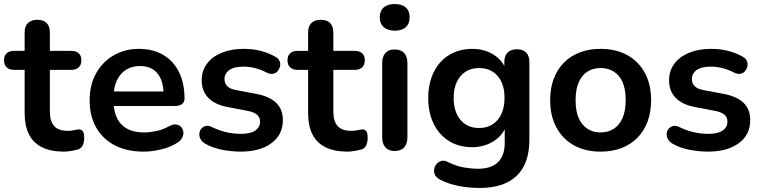

<svg xmlns="http://www.w3.org/2000/svg" viewBox="-27 -741 3771 951"><path d="M289 10Q224 10 180.5 -12Q137 -34 116 -76.5Q95 -119 95 -182V-395H43Q19 -395 6 -407.5Q-7 -420 -7 -442Q-7 -465 6 -477Q19 -489 43 -489H95V-580Q95 -611 111.5 -627Q128 -643 158 -643Q188 -643 204 -627Q220 -611 220 -580V-489H326Q350 -489 363 -477Q376 -465 376 -442Q376 -420 363 -407.5Q350 -395 326 -395H220V-189Q220 -141 241 -117Q262 -93 309 -93Q326 -93 339 -96Q352 -99 362 -100Q374 -101 382 -92.5Q390 -84 390 -58Q390 -38 383.5 -22.5Q377 -7 360 -1Q347 3 326 6.5Q305 10 289 10Z M685 10Q602 10 542 -21Q482 -52 449.5 -109Q417 -166 417 -244Q417 -320 448.5 -377Q480 -434 535.5 -466.5Q591 -499 662 -499Q714 -499 755.5 -482Q797 -465 826.5 -433Q856 -401 871.5 -355.5Q887 -310 887 -253Q887 -235 874.5 -225.5Q862 -216 839 -216H518V-288H799L783 -273Q783 -319 769.5 -350Q756 -381 730.5 -397.5Q705 -414 667 -414Q625 -414 595.5 -394.5Q566 -375 550.5 -339.5Q535 -304 535 -255V-248Q535 -166 573.5 -125.5Q612 -85 687 -85Q713 -85 745.5 -91.5Q778 -98 807 -114Q828 -126 844 -124.5Q860 -123 869.5 -113Q879 -103 881 -88.5Q883 -74 875.5 -59Q868 -44 850 -33Q815 -11 769.5 -0.5Q724 10 685 10Z M1165 10Q1122 10 1074 1Q1026 -8 988 -30Q972 -40 965.5 -53.5Q959 -67 960.5 -80.5Q962 -94 970.5 -104Q979 -114 992.5 -117Q1006 -120 1022 -112Q1062 -93 1097 -85.5Q1132 -78 1166 -78Q1214 -78 1237.5 -94.5Q1261 -111 1261 -138Q1261 -161 1245.5 -173.5Q1230 -186 1199 -192L1099 -211Q1037 -223 1004.5 -256.5Q972 -290 972 -343Q972 -391 998.5 -426Q1025 -461 1072 -480Q1119 -499 1180 -499Q1224 -499 1262.5 -489.5Q1301 -480 1337 -460Q1352 -452 1357.5 -439Q1363 -426 1360 -412.5Q1357 -399 1348 -388.5Q1339 -378 1325.5 -375.5Q1312 -373 1295 -381Q1264 -397 1235.5 -404Q1207 -411 1181 -411Q1132 -411 1108.5 -394Q1085 -377 1085 -349Q1085 -328 1099 -314Q1113 -300 1142 -295L1242 -276Q1307 -264 1340.5 -232Q1374 -200 1374 -146Q1374 -73 1317 -31.5Q1260 10 1165 10Z M1693 10Q1628 10 1584.5 -12Q1541 -34 1520 -76.5Q1499 -119 1499 -182V-395H1447Q1423 -395 1410 -407.5Q1397 -420 1397 -442Q1397 -465 1410 -477Q1423 -489 1447 -489H1499V-580Q1499 -611 1515.5 -627Q1532 -643 1562 -643Q1592 -643 1608 -627Q1624 -611 1624 -580V-489H1730Q1754 -489 1767 -477Q1780 -465 1780 -442Q1780 -420 1767 -407.5Q1754 -395 1730 -395H1624V-189Q1624 -141 1645 -117Q1666 -93 1713 -93Q1730 -93 1743 -96Q1756 -99 1766 -100Q1778 -101 1786 -92.5Q1794 -84 1794 -58Q1794 -38 1787.5 -22.5Q1781 -7 1764 -1Q1751 3 1730 6.5Q1709 10 1693 10Z M1928 7Q1898 7 1882 -11Q1866 -29 1866 -61V-428Q1866 -461 1882 -478.5Q1898 -496 1928 -496Q1958 -496 1974.5 -478.5Q1991 -461 1991 -428V-61Q1991 -29 1975 -11Q1959 7 1928 7ZM1928 -589Q1893 -589 1873.5 -606.5Q1854 -624 1854 -655Q1854 -687 1873.5 -704Q1893 -721 1928 -721Q1964 -721 1983 -704Q2002 -687 2002 -655Q2002 -624 1983 -606.5Q1964 -589 1928 -589Z M2349 190Q2295 190 2244.5 180Q2194 170 2153 149Q2134 139 2127.5 125Q2121 111 2123.5 96.5Q2126 82 2135.5 71Q2145 60 2159 56Q2173 52 2188 60Q2232 82 2271.5 88.5Q2311 95 2339 95Q2406 95 2439.5 62.5Q2473 30 2473 -34V-124H2482Q2467 -73 2419.5 -42.5Q2372 -12 2312 -12Q2246 -12 2197 -42.5Q2148 -73 2121 -128Q2094 -183 2094 -256Q2094 -311 2109.5 -355.5Q2125 -400 2153.5 -432Q2182 -464 2222.5 -481.5Q2263 -499 2312 -499Q2374 -499 2420.5 -468.5Q2467 -438 2481 -388L2471 -363V-434Q2471 -465 2487.5 -481Q2504 -497 2533 -497Q2563 -497 2579 -481Q2595 -465 2595 -434V-49Q2595 70 2532 130Q2469 190 2349 190ZM2346 -107Q2385 -107 2413 -125Q2441 -143 2456.5 -176.5Q2472 -210 2472 -256Q2472 -325 2438 -364.5Q2404 -404 2346 -404Q2307 -404 2279 -386Q2251 -368 2235.5 -335Q2220 -302 2220 -256Q2220 -187 2254 -147Q2288 -107 2346 -107Z M2948 10Q2872 10 2816 -21Q2760 -52 2729 -109.5Q2698 -167 2698 -245Q2698 -304 2715.5 -350.5Q2733 -397 2766 -430.5Q2799 -464 2845 -481.5Q2891 -499 2948 -499Q3024 -499 3080 -468Q3136 -437 3167 -380Q3198 -323 3198 -245Q3198 -186 3180.5 -139Q3163 -92 3130 -58.5Q3097 -25 3051 -7.5Q3005 10 2948 10ZM2948 -85Q2985 -85 3013 -103Q3041 -121 3056.5 -156.5Q3072 -192 3072 -245Q3072 -325 3038 -364.5Q3004 -404 2948 -404Q2911 -404 2883 -386.5Q2855 -369 2839.5 -333.5Q2824 -298 2824 -245Q2824 -166 2858 -125.5Q2892 -85 2948 -85Z M3480 10Q3437 10 3389 1Q3341 -8 3303 -30Q3287 -40 3280.5 -53.5Q3274 -67 3275.5 -80.5Q3277 -94 3285.5 -104Q3294 -114 3307.5 -117Q3321 -120 3337 -112Q3377 -93 3412 -85.5Q3447 -78 3481 -78Q3529 -78 3552.5 -94.5Q3576 -111 3576 -138Q3576 -161 3560.5 -173.5Q3545 -186 3514 -192L3414 -211Q3352 -223 3319.5 -256.5Q3287 -290 3287 -343Q3287 -391 3313.5 -426Q3340 -461 3387 -480Q3434 -499 3495 -499Q3539 -499 3577.5 -489.5Q3616 -480 3652 -460Q3667 -452 3672.5 -439Q3678 -426 3675 -412.5Q3672 -399 3663 -388.5Q3654 -378 3640.5 -375.5Q3627 -373 3610 -381Q3579 -397 3550.5 -404Q3522 -411 3496 -411Q3447 -411 3423.5 -394Q3400 -377 3400 -349Q3400 -328 3414 -314Q3428 -300 3457 -295L3557 -276Q3622 -264 3655.5 -232Q3689 -200 3689 -146Q3689 -73 3632 -31.5Q3575 10 3480 10Z"/></svg>

Font: Nunito ExtraLight
Style: Bold
Weight: 700
Version: Version 3.602